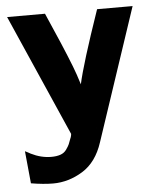

<svg xmlns="http://www.w3.org/2000/svg" viewBox="-49 -514 597 727"><g transform="rotate(-5 250.0 -150.5)"><path d="M5 -472H149Q207 -341 237 -264Q248 -236 261 -194Q277 -269 347 -472H482L314 31Q290 105 236.5 138Q183 171 124 171Q88 171 40 163L28 40Q32 42 39 45.5Q46 49 49 51Q87 70 126 70Q146 70 160.5 65Q175 60 183.5 48Q192 36 195.5 28Q199 20 205 3V4Q206 1 207 -3.5Q208 -8 208 -10Q204 -18 197 -35Q190 -52 186 -60Z"/></g></svg>

Font: Coval
Style: Black
Weight: 1000
Foundry: Context Ltd
Version: Version 001.000